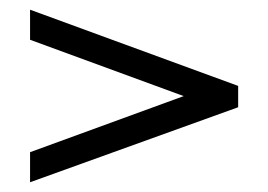

<svg xmlns="http://www.w3.org/2000/svg" viewBox="-20 -436 552 396"><path d="M358.9 -237.8 42 -354V-416L471.2 -258.8V-214.8L42 -60.1V-122.1Z"/></svg>

Font: Common Serif
Style: Bold
Weight: 700
Designer: Philipp H. Poll, Khaled Hosny
Foundry: Stefan Peev, Context Ltd.
Version: Version 1.026